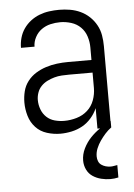

<svg xmlns="http://www.w3.org/2000/svg" viewBox="-53 -569 582 833"><g transform="rotate(-5 237.5 -152.5)"><path d="M195 8Q166 8 137 -1Q108 -10 88 -31.5Q68 -53 59.5 -82Q51 -111 51 -140Q51 -165 57 -189Q63 -213 78 -232.5Q93 -252 114 -265Q135 -278 158.5 -285.5Q182 -293 206.5 -296Q231 -299 255 -299H357V-354Q357 -378 349.5 -401.5Q342 -425 325 -442Q308 -459 284 -466.5Q260 -474 236 -474Q214 -474 193 -469Q172 -464 154.5 -451.5Q137 -439 126.5 -419Q116 -399 116 -378H57Q57 -400 63 -421.5Q69 -443 81.5 -461Q94 -479 111.5 -492.5Q129 -506 149.5 -514Q170 -522 192 -525Q214 -528 236 -528Q260 -528 283.5 -524Q307 -520 328.5 -510Q350 -500 367.5 -483.5Q385 -467 396.5 -446Q408 -425 412 -401.5Q416 -378 416 -354V0H357V-89Q347 -66 330 -46.5Q313 -27 291.5 -15Q270 -3 245 2.5Q220 8 195 8ZM217 -46Q244 -46 271 -54Q298 -62 318 -80Q338 -98 347.5 -124Q357 -150 357 -177V-244H255Q239 -244 222.5 -243Q206 -242 190 -237.5Q174 -233 159 -225.5Q144 -218 132.5 -206Q121 -194 115.5 -178Q110 -162 110 -146Q110 -125 117.5 -105Q125 -85 140 -71Q155 -57 175.5 -51.5Q196 -46 217 -46ZM394 223Q374 223 354 218Q334 213 317.5 202Q301 191 292 172.5Q283 154 283 133Q283 106 295.5 80.5Q308 55 327 35Q346 15 369 -0.5Q392 -16 417 -28V0Q402 11 390 24.5Q378 38 367.5 53Q357 68 350 85Q343 102 343 120Q343 131 347 141Q351 151 359.5 157Q368 163 378.5 166Q389 169 400 169Q407 169 414.5 167.5Q422 166 429 165V219Q420 221 411.5 222Q403 223 394 223Z"/></g></svg>

Font: Iosevka QP Light
Style: Regular
Weight: 300
Designer: Belleve Invis
Foundry: Belleve Invis
Version: Version 20.0.0; ttfautohint (v1.8.4)